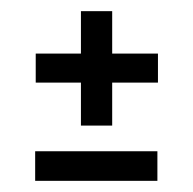

<svg xmlns="http://www.w3.org/2000/svg" viewBox="-20 -517 346 344"><path d="M125 -292V-497H181V-292ZM44 -369V-421H263V-369ZM43 -193V-246H262V-193Z"/></svg>

Font: Bricolage Grotesque 72pt Condensed ExtraLight
Style: Regular
Weight: 250
Width: 3
Designer: Mathieu Triay
Foundry: Atelier Triay
Version: Version 1.001;gftools[0.9.33.dev8+g029e19f]